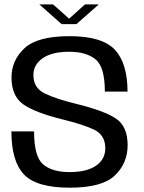

<svg xmlns="http://www.w3.org/2000/svg" viewBox="-20 -844 649 868"><path d="M258.5 -735H325.5L426.5 -824H364L292.5 -759.5L220 -824H158ZM295 4.5Q442 4.5 499.5 -51Q557 -106.5 557 -187.5Q557 -273 504 -308.2Q451 -343.5 324.5 -374.5Q233.5 -396.5 182.2 -421.5Q131 -446.5 131 -505Q131 -551.5 173 -580.8Q215 -610 293 -610Q369.5 -610 411.8 -575.8Q454 -541.5 454 -430H556.5Q556.5 -558 499.2 -619.2Q442 -680.5 294 -680.5Q149 -680.5 90.5 -625.8Q32 -571 32 -494Q32 -410 85 -372.5Q138 -335 261.5 -304.5Q354 -282 405 -258Q456 -234 456 -173.5Q456 -124 414.2 -95Q372.5 -66 294.5 -66Q216 -66 175 -100.8Q134 -135.5 134 -250H31.5Q31.5 -115.5 88.2 -55.5Q145 4.5 295 4.5Z"/></svg>

Font: Anybody UltraCondensed Thin
Style: Regular
Weight: 400
Version: Version 1.111